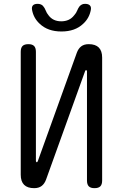

<svg xmlns="http://www.w3.org/2000/svg" viewBox="-20 -970 640 1000"><path d="M512 -670V-30Q512 -9 502.5 0.5Q493 10 472 10Q452 10 442.5 0.5Q433 -9 433 -30V-599Q431 -605 429 -605Q427 -605 425.5 -603.5Q424 -602 423 -599L220 -35Q212 -13 197 -1.5Q182 10 158 10Q123 10 105.5 -7.5Q88 -25 88 -60V-700Q88 -721 97.5 -730.5Q107 -740 128 -740Q148 -740 157.5 -730.5Q167 -721 167 -700V-131Q169 -125 171 -125Q173 -125 174.5 -126.5Q176 -128 177 -131L380 -695Q388 -717 403 -728.5Q418 -740 442 -740Q477 -740 494.5 -722.5Q512 -705 512 -670ZM147 -918Q144 -934 151.5 -942Q159 -950 176 -950Q185 -950 192.5 -947Q200 -944 204 -939Q213 -929 218 -915.5Q223 -902 233 -890Q256 -859 299 -859Q342 -859 366 -890Q377 -902 382 -915Q387 -928 395 -938Q400 -943 406.5 -946.5Q413 -950 423 -950Q440 -950 448 -942Q456 -934 453 -918Q445 -875 413 -846Q371 -806 300 -806Q229 -806 187 -846Q155 -875 147 -918Z"/></svg>

Font: Maple Mono NL Light
Style: Regular
Weight: 300
Monospace: yes
Designer: subframe7536
Version: Version 7.000